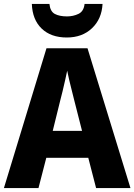

<svg xmlns="http://www.w3.org/2000/svg" viewBox="-20 -963 688 983"><path d="M472 0 432 -155H217L177 0H0L218 -716H428L648 0ZM360 -450Q355 -471 348 -498Q341 -525 334.5 -552.5Q328 -580 324 -601Q320 -581 313.5 -552.5Q307 -524 300.5 -496.5Q294 -469 289 -451L250 -293H400ZM505 -943Q501 -866 451 -818.5Q401 -771 322 -771Q241 -771 193.5 -816.5Q146 -862 143 -943H233Q237 -904 261 -891.5Q285 -879 323 -879Q355 -879 382 -892Q409 -905 413 -943Z"/></svg>

Font: Noto Sans Malayalam SemiCondensed ExtraBold
Style: Regular
Weight: 800
Width: 4
Designer: Jelle Bosma - Monotype Design Team
Foundry: Monotype Imaging Inc.
Version: Version 2.104; ttfautohint (v1.8.4.7-5d5b)